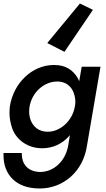

<svg xmlns="http://www.w3.org/2000/svg" viewBox="-31 -840 604 1093"><path d="M336 -545 498 -784 424 -820 238 -595ZM-11 31C-11 36 -11 40 -11 45C-11 148 54 233 195 233C329 233 442 137 464 -10L541 -460H434L420 -378C417 -385 413 -391 410 -398C383 -442 342 -470 279 -470C278 -470 276 -470 275 -470C153 -470 45 -368 25 -233C24 -221 23 -209 23 -197C23 -167 29 -136 40 -105C64 -44 126 4 209 4C270 4 323 -21 362 -65C364 -67 366 -69 367 -71L357 -10C341 78 275 139 197 139C124 137 93 91 93 36C93 34 93 33 93 31ZM137 -232C151 -316 221 -376 295 -376C296 -376 298 -376 299 -376C334 -375 361 -359 378 -333C394 -307 398 -279 398 -261C398 -252 397 -242 395 -233C381 -151 311 -90 241 -90C215 -90 194 -97 177 -110C144 -136 135 -175 135 -205C135 -214 136 -223 137 -232Z"/></svg>

Font: Jost Medium
Style: Italic
Weight: 500
Italic angle: -5°
Version: Version 3.710